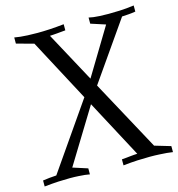

<svg xmlns="http://www.w3.org/2000/svg" viewBox="-119 -769 798 859"><g transform="rotate(-15 280.0 -339.5)"><path d="M257.8 -339.8 104 -628.9 23.9 -650.9V-679.2Q35.2 -677.2 51.3 -675.3Q64.9 -673.8 84.7 -672.9Q104.5 -671.9 130.4 -671.9Q155.8 -671.9 186.3 -673.6Q216.8 -675.3 252.9 -679.2V-650.9Q240.2 -649.9 230.7 -648.9Q221.2 -647.9 212.9 -647.2Q204.6 -646.5 196.8 -646Q189 -645.5 180.2 -645L305.7 -413.1L436 -628.9L368.2 -650.9V-679.2Q377 -677.2 390.1 -675.3Q401.4 -673.8 418.5 -672.9Q435.5 -671.9 459 -671.9Q482.4 -671.9 511.7 -673.1Q541 -674.3 577.1 -679.2V-650.9Q559.1 -647.9 545.7 -647Q532.2 -646 514.2 -645L326.2 -375.5L502.9 -49.8L577.1 -27.8V0Q565.9 -1.5 549.8 -3.4Q536.1 -4.4 516.4 -5.6Q496.6 -6.8 471.2 -6.8Q445.3 -6.8 414.8 -5.4Q384.3 -3.9 348.1 0V-27.8Q360.8 -28.8 370.6 -29.8Q380.4 -30.8 388.4 -31.7Q396.5 -32.7 404.3 -33.2Q412.1 -33.7 420.9 -34.2L278.3 -301.8L124 -49.8L192.4 -27.8V0Q183.1 -1.5 169.9 -3.4Q158.7 -4.4 141.6 -5.6Q124.5 -6.8 101.1 -6.8Q77.6 -6.8 48.6 -5.4Q19.5 -3.9 -17.1 0V-27.8Q0 -30.3 13.9 -31.7Q27.8 -33.2 45.9 -34.2Z"/></g></svg>

Font: Simonetta
Style: Italic
Weight: 400
Italic angle: -2°
Designer: Gayaneh Bagdasaryan
Foundry: BrownFox
Version: Version 1.001